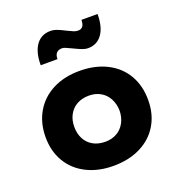

<svg xmlns="http://www.w3.org/2000/svg" viewBox="-133 -830 876 950"><g transform="rotate(-20 305.5 -355.0)"><path d="M304.7 12.2Q224.5 12.2 163.6 -18.5Q102.6 -49.1 69.1 -105.4Q35.6 -161.6 35.6 -235.5Q35.6 -310.3 69.1 -367.6Q102.5 -424.8 163.5 -456.1Q224.5 -487.3 304.7 -487.3Q386.2 -487.3 448 -456.1Q509.8 -424.8 543 -367.7Q576.2 -310.5 575.7 -235.4Q575.7 -161.1 542 -105.1Q508.4 -49.1 447 -18.5Q385.6 12.2 304.7 12.2ZM306.6 -113.8Q341.3 -113.8 367.6 -128.8Q393.9 -143.9 409.1 -171.6Q424.3 -199.2 424.8 -235.4Q423.8 -271.5 408.7 -299.1Q393.6 -326.7 367.1 -341.6Q340.6 -356.4 306.6 -356.4Q271.1 -356.4 243.9 -341.6Q216.8 -326.7 201.7 -299.2Q186.5 -271.6 186.5 -235.4Q186.5 -199.2 201.2 -171.5Q215.9 -143.9 243.2 -128.8Q270.5 -113.8 306.6 -113.8ZM384.8 -578.1Q369.6 -578.1 352.3 -585Q335 -591.8 310.1 -604Q288.6 -614.3 279.1 -618.2Q269.5 -622.1 262.2 -622.1Q242.7 -622.1 232.9 -611.3Q223.1 -600.6 223.1 -579.1H134.8Q134.8 -647 161.6 -684.6Q188.5 -722.2 236.8 -722.2Q253.9 -722.2 271.2 -715.6Q288.6 -709 312 -696.8Q333.5 -686 345 -681.4Q356.4 -676.8 367.7 -676.8Q384.3 -676.8 392.6 -687.7Q400.9 -698.7 400.9 -721.2H485.8Q485.8 -653.3 459 -615.7Q432.1 -578.1 384.8 -578.1Z"/></g></svg>

Font: DavidDev Light
Style: Regular
Weight: 300
Designer: David.dev
Foundry: David.dev
Version: Version 1.001;FEAKit 1.0